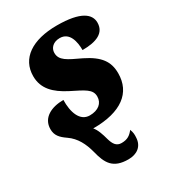

<svg xmlns="http://www.w3.org/2000/svg" viewBox="-189 -650 895 994"><g transform="rotate(-30 258.5 -153.0)"><path d="M284 240C334 240 372 214 374 161C375 146 375 132 367 112C349 135 331 149 295 149C265 149 251 129 241 93C233 63 222 29 205 10H207C373 10 460 -57 460 -173C460 -243 428 -288 341 -331C264 -367 226 -384 226 -429C226 -458 249 -482 288 -482C347 -482 360 -419 360 -369C445 -369 498 -393 498 -454C498 -504 452 -546 308 -546C160 -546 71 -485 71 -379C71 -304 119 -258 193 -220C268 -182 306 -167 306 -123C306 -83 275 -57 224 -57C165 -57 143 -123 145 -195C73 -195 11 -165 11 -97C11 -60 30 -39 65 -15C110 16 133 63 147 116C166 193 191 240 284 240Z"/></g></svg>

Font: Noto Serif SemiCondensed Black
Style: Italic
Weight: 900
Width: 4
Italic angle: -12°
Designer: Monotype Design Team
Foundry: Monotype Imaging Inc.
Version: Version 2.014